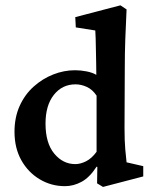

<svg xmlns="http://www.w3.org/2000/svg" viewBox="-20 -700 579 731"><path d="M372.1 11.7 349.6 -2 350.6 -64.5 347.7 -65.4Q321.3 -24.4 290.5 -7.8Q259.8 8.8 227.5 8.8Q174.8 8.8 130.9 -17.6Q86.9 -43.9 61 -90.3Q35.2 -136.7 35.2 -198.2Q35.2 -252.9 54.7 -296.4Q74.2 -339.8 107.9 -370.1Q141.6 -400.4 182.6 -416.5Q223.6 -432.6 265.6 -432.6Q287.1 -432.6 309.6 -428.2Q332 -423.8 346.7 -415Q346.7 -432.6 346.2 -457.5Q345.7 -482.4 345.2 -507.8Q344.7 -533.2 344.2 -553.7Q343.8 -574.2 342.8 -584L268.6 -595.7L266.6 -634.8L438.5 -679.7L461.9 -664.1Q459 -603.5 457 -550.3Q455.1 -497.1 455.1 -438.5L454.1 -212.9Q454.1 -163.1 457 -130.9Q460 -98.6 461.9 -82L525.4 -67.4V-28.3ZM266.6 -75.2Q286.1 -75.2 307.6 -85.9Q329.1 -96.7 347.7 -122.1V-335.9Q332 -359.4 310.5 -369.1Q289.1 -378.9 267.6 -378.9Q216.8 -378.9 185.1 -338.9Q153.3 -298.8 153.3 -229.5Q153.3 -155.3 186.5 -115.2Q219.7 -75.2 266.6 -75.2Z"/></svg>

Font: Crimson Pro SemiBold
Style: Regular
Weight: 600
Designer: Jacques Le Bailly
Foundry: Baron von Fonthausen
Version: Version 1.003